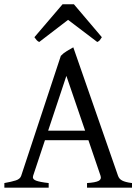

<svg xmlns="http://www.w3.org/2000/svg" viewBox="-20 -860 635 880"><path d="M370.1 -261.2 284.2 -512.2 200.7 -261.2ZM186 -217.3 131.8 -54.2Q127 -39.1 145 -32.2Q163.1 -25.4 203.1 -21V0H0V-21Q33.2 -26.9 52.7 -33.2Q72.3 -39.6 77.1 -54.2L258.8 -604Q270 -616.2 286.6 -626.2Q303.2 -636.2 315.9 -643.1L521 -54.2Q523.4 -47.4 527.8 -42Q532.2 -36.6 539.6 -32.7Q546.9 -28.8 558.1 -25.9Q569.3 -22.9 585 -21V0H378.9V-21Q417 -23.4 431.6 -30.8Q446.3 -38.1 440.9 -54.2L385.3 -217.3ZM446.8 -689.5Q440.9 -680.2 437.5 -675.8Q434.1 -671.4 425.8 -667.5L292 -769L159.7 -667.5Q155.8 -669.4 153.1 -671.4Q150.4 -673.3 148.2 -675.8Q146 -678.2 143.6 -681.6Q141.1 -685.1 137.7 -689.5L266.6 -840.3H318.8Z"/></svg>

Font: Gentium Plus
Style: Regular
Weight: 400
Designer: J. Victor Gaultney, Annie Olsen, Iska Routamaa
Foundry: SIL International
Version: Version 1.510